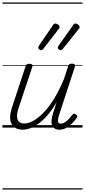

<svg xmlns="http://www.w3.org/2000/svg" viewBox="-20 -1030 686 1550"><path d="M164 17Q123 17 96 -2.5Q69 -22 63 -62.5Q57 -103 78 -166L186 -494Q190 -506 196 -510.5Q202 -515 216 -515Q233 -515 239 -509Q245 -503 241 -491L131 -161Q117 -120 117.5 -91Q118 -62 132.5 -47.5Q147 -33 177 -33Q208 -33 246 -53Q284 -73 326 -115Q368 -157 411.5 -225Q455 -293 496 -391L530 -495Q534 -508 540.5 -512Q547 -516 560 -516Q576 -516 582.5 -510.5Q589 -505 585 -493L458 -105Q450 -80 448 -63.5Q446 -47 452 -39.5Q458 -32 470 -32Q487 -32 504 -43Q521 -54 536.5 -70.5Q552 -87 564 -103Q570 -111 577 -112Q584 -113 592 -107Q602 -100 603.5 -93.5Q605 -87 600 -80Q588 -62 567.5 -39.5Q547 -17 519.5 0Q492 17 460 17Q436 17 421.5 7.5Q407 -2 400.5 -18.5Q394 -35 396 -58Q398 -81 406 -109L437 -206Q402 -144 365 -101.5Q328 -59 292.5 -33Q257 -7 224 5Q191 17 164 17ZM311 -625Q306 -625 297.5 -631Q289 -637 289 -645Q289 -649 290.5 -653Q292 -657 296 -663L406 -825Q411 -833 416 -836.5Q421 -840 427 -840Q433 -840 441 -836Q449 -832 455 -825.5Q461 -819 461 -811Q461 -806 458.5 -802.5Q456 -799 452 -794L330 -636Q325 -629 320.5 -627Q316 -625 311 -625ZM469 -625Q463 -625 454.5 -631Q446 -637 446 -645Q446 -649 447.5 -653Q449 -657 454 -663L569 -825Q573 -833 578 -836.5Q583 -840 589 -840Q595 -840 603 -836Q611 -832 617 -825.5Q623 -819 623 -811Q623 -806 620.5 -802.5Q618 -799 614 -794L488 -636Q482 -629 477.5 -627Q473 -625 469 -625ZM0 490H646V500H0ZM0 -20H646V0H0ZM0 -505H646V-500H0ZM0 -1010H646V-1000H0Z"/></svg>

Font: Playwrite AU TAS Guides
Style: Regular
Weight: 400
Designer: Veronika Burian, José Scaglione
Foundry: TypeTogether
Version: Version 1.003